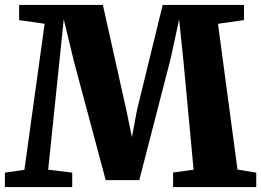

<svg xmlns="http://www.w3.org/2000/svg" viewBox="-21 -763 1065 783"><path d="M78.5 -70.5 161 -666 57 -681V-743H398.5L494 -315L517 -203.5L538 -315.5L642.5 -743H974V-681L868 -666L947.5 -71.5L1024 -59V0H685V-59.5L768.5 -71L727.5 -510L709.5 -684L675 -524L547 -28.5H410L280.5 -512.5L239 -684.5L221 -510L175.5 -71L273.5 -59V0H-1V-59Z"/></svg>

Font: Merriweather 36pt Black
Style: Regular
Weight: 900
Version: Version 2.100